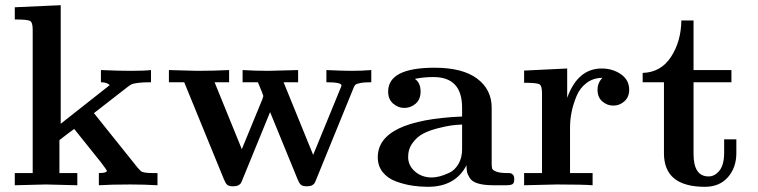

<svg xmlns="http://www.w3.org/2000/svg" viewBox="-20 -714 2923 740"><path d="M37 0V-47H106V-600Q106 -628 95.5 -633.5Q85 -639 37 -639V-686L214 -694V-237L403 -386Q392 -397 369 -397V-444Q438 -441 484 -441Q535 -441 562 -444V-397Q530 -397 511.5 -394.5Q493 -392 487 -389Q481 -386 472 -379L342 -278L511 -67Q519 -58 523 -54.5Q527 -51 538 -49Q549 -47 570 -47H587V0Q536 -3 483 -3Q406 -3 361 0V-47Q392 -47 392 -56Q392 -58 367 -91L266 -217Q242 -200 209 -174V-47H278V0Q170 -3 157 -3Q148 -3 37 0Z M631 -397V-444Q733 -441 740 -441Q802 -441 863 -444V-397H807L912 -139L991 -331Q995 -343 995 -344Q995 -347 974 -397H915V-444Q963 -441 1015 -441Q1033 -441 1129 -444V-397H1073L1187 -117L1292 -373Q1292 -374 1293.5 -376.5Q1295 -379 1295.5 -381.5Q1296 -384 1296 -385Q1296 -397 1238 -397V-444Q1304 -441 1334 -441Q1376 -441 1411 -444V-397Q1383 -397 1368.5 -394Q1354 -391 1350 -387.5Q1346 -384 1343 -376L1199 -23Q1195 -12 1192 -7.5Q1189 -3 1182 0.5Q1175 4 1163 4Q1146 4 1139.5 -2Q1133 -8 1127 -23L1021 -282L915 -23Q911 -12 908 -7.5Q905 -3 898 0.5Q891 4 879 4Q862 4 855.5 -2Q849 -8 843 -23L690 -397Z M1436 -108Q1436 -251 1761 -265V-299Q1761 -417 1651 -417Q1612 -417 1579 -410Q1601 -395 1601 -361Q1601 -331 1582 -314.5Q1563 -298 1538 -298Q1515 -298 1495.5 -314.5Q1476 -331 1476 -361Q1476 -453 1655 -453Q1763 -453 1819 -411Q1875 -369 1875 -299V-84Q1875 -70 1877 -64Q1879 -58 1893 -52.5Q1907 -47 1936 -47Q1945 -47 1949 -46Q1953 -45 1957.5 -40Q1962 -35 1962 -24Q1962 -8 1955 -4Q1948 0 1930 0H1882Q1845 0 1822 -7Q1799 -14 1790.5 -28Q1782 -42 1780 -51.5Q1778 -61 1778 -77Q1735 6 1629 6Q1599 6 1569 1.5Q1539 -3 1507 -14.5Q1475 -26 1455.5 -50Q1436 -74 1436 -108ZM1553 -109Q1553 -76 1579.5 -53Q1606 -30 1644 -30Q1657 -30 1673.5 -34Q1690 -38 1711.5 -48Q1733 -58 1747 -82Q1761 -106 1761 -139V-234Q1739 -233 1719.5 -230.5Q1700 -228 1667 -219.5Q1634 -211 1611 -199Q1588 -187 1570.5 -163.5Q1553 -140 1553 -109Z M2000 0V-47H2069V-356Q2069 -384 2058.5 -389.5Q2048 -395 2000 -395V-442L2166 -450V-337Q2207 -450 2299 -450Q2341 -450 2373 -428Q2405 -406 2405 -368Q2405 -340 2386.5 -323.5Q2368 -307 2344 -307Q2320 -307 2301.5 -323Q2283 -339 2283 -368Q2283 -395 2302 -414Q2267 -414 2241 -394.5Q2215 -375 2202 -343.5Q2189 -312 2183 -282Q2177 -252 2177 -222V-47H2264V0Q2228 -3 2126 -3Q2105 -3 2000 0Z M2457 -397V-433Q2527 -435 2566 -494.5Q2605 -554 2606 -635H2653V-444H2799V-397H2653V-121Q2653 -34 2711 -34Q2735 -34 2753 -56.5Q2771 -79 2771 -126V-177H2818V-124Q2818 -68 2785.5 -31Q2753 6 2697 6Q2539 6 2539 -123V-397Z"/></svg>

Font: CMU Serif
Style: Bold
Weight: 700
Version: Version 0.7.0